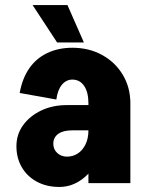

<svg xmlns="http://www.w3.org/2000/svg" viewBox="-20 -725 581 760"><path d="M330 0V-327H496V0ZM215 15 245 -105Q269 -105 288 -117.5Q307 -130 318.5 -153.5Q330 -177 330 -209L396 -219Q396 -152 371 -99Q346 -46 305 -15.5Q264 15 215 15ZM215 15Q164 15 125.5 -6Q87 -27 66 -63.5Q45 -100 45 -146L191 -156Q191 -134 206.5 -119.5Q222 -105 245 -105ZM45 -146Q45 -193 71.5 -229.5Q98 -266 143 -287.5Q188 -309 245 -309L265 -209Q230 -209 210.5 -195Q191 -181 191 -156ZM265 -209 245 -309H360V-209ZM330 -209V-317H396V-219ZM496 -316H330Q330 -360 313 -385Q296 -410 266 -410V-536Q332 -536 384 -507.5Q436 -479 466 -429Q496 -379 496 -316ZM203 -331 58 -357Q68 -414 95.5 -454Q123 -494 167 -515Q211 -536 267 -536V-410Q242 -410 225 -389.5Q208 -369 203 -331ZM206 -557 109 -705H247L312 -557Z"/></svg>

Font: Akshar Light
Style: Regular
Weight: 300
Designer: Tall Chai
Foundry: Tall Chai
Version: Version 1.100